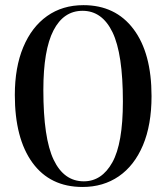

<svg xmlns="http://www.w3.org/2000/svg" viewBox="-20 -732 662 764"><path d="M312 -711.5Q439.5 -711.5 511.2 -616.2Q583 -521 583 -349.5Q583 -235 548.8 -154Q514.5 -73 452.8 -30.5Q391 12 308.5 12Q179.5 12 109.2 -84.5Q39 -181 39 -354Q39 -464 72.5 -544.2Q106 -624.5 167.2 -668Q228.5 -711.5 312 -711.5ZM469 -328Q469 -518 427.8 -603.5Q386.5 -689 308.5 -689Q233 -689 192.8 -611Q152.5 -533 152.5 -374Q152.5 -182 193.5 -96.2Q234.5 -10.5 313.5 -10.5Q385 -10.5 427 -85.8Q469 -161 469 -328Z"/></svg>

Font: Fraunces 72pt
Style: Regular
Weight: 400
Version: Version 1.000;[0bf87f6ff]